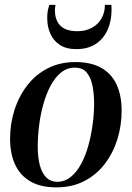

<svg xmlns="http://www.w3.org/2000/svg" viewBox="-20 -778 555 809"><path d="M297.5 -516.5Q364 -516.5 407.2 -491.8Q450.5 -467 471.5 -421.2Q492.5 -375.5 492.5 -311.5Q492.5 -249.5 474.8 -191.8Q457 -134 422 -88Q387 -42 335.5 -15.2Q284 11.5 217.5 11.5Q151 11.5 107.8 -13.8Q64.5 -39 43.5 -85Q22.5 -131 22.5 -193.5Q22.5 -256.5 41 -314.5Q59.5 -372.5 94.8 -418.2Q130 -464 181.2 -490.2Q232.5 -516.5 297.5 -516.5ZM295 -493Q262.5 -493 237 -472.2Q211.5 -451.5 193 -416.5Q174.5 -381.5 162.5 -338.5Q150.5 -295.5 144.8 -249.5Q139 -203.5 139 -161.5Q139 -114 148.2 -80.5Q157.5 -47 175.8 -29.5Q194 -12 221 -12Q253 -12 278.5 -32.8Q304 -53.5 322.5 -88.5Q341 -123.5 352.8 -166.5Q364.5 -209.5 370.5 -254.8Q376.5 -300 376.5 -341.5Q376.5 -382 369.8 -416.2Q363 -450.5 345.8 -471.8Q328.5 -493 295 -493ZM301.5 -571Q259.5 -571 232.5 -588.5Q205.5 -606 192.2 -635.8Q179 -665.5 179 -702Q179 -723 181.8 -735.2Q184.5 -747.5 187.5 -757.5H214Q213.5 -754.5 212.5 -749Q211.5 -743.5 211.5 -732Q211.5 -708.5 220.8 -688.8Q230 -669 250.8 -657.8Q271.5 -646.5 306 -646.5Q341 -646.5 367 -660.8Q393 -675 407.5 -700Q422 -725 422 -757.5H449.5Q449.5 -753 449.8 -749Q450 -745 450 -737Q450 -689 433 -651.5Q416 -614 383 -592.5Q350 -571 301.5 -571Z"/></svg>

Font: Merriweather 144pt Medium
Style: Italic
Weight: 500
Italic angle: -7.8°
Version: Version 2.101